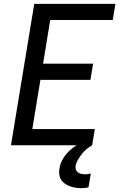

<svg xmlns="http://www.w3.org/2000/svg" viewBox="-20 -755 640 998"><path d="M37 0 158 -735H580L566 -651H241L204 -424H464L450 -340H190L148 -84H473L459 0ZM403 223Q387 223 372 220.5Q357 218 343 213Q329 208 317 199.5Q305 191 297.5 179Q290 167 288 152Q286 137 289 122Q293 92 310.5 65Q328 38 353 18Q378 -2 406.5 -15.5Q435 -29 465 -36L459 0Q443 9 429.5 20.5Q416 32 405 46Q394 60 385 75.5Q376 91 373 107Q371 117 374.5 126.5Q378 136 385.5 141.5Q393 147 403 149Q413 151 423 151Q430 151 437.5 150Q445 149 452 147L440 219Q431 221 421.5 222Q412 223 403 223Z"/></svg>

Font: Iosevka Custom Medium Oblique
Style: Regular
Weight: 500
Italic angle: -9°
Designer: Belleve Invis
Foundry: Belleve Invis
Version: Version 27.0.1